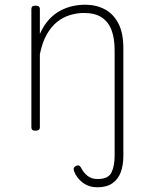

<svg xmlns="http://www.w3.org/2000/svg" viewBox="-20 -539 653 814"><path d="M503 122Q503 161 492 191Q481 221 456.5 238Q432 255 393 255Q357 255 331 235.5Q305 216 294 187Q292 182 292.5 176Q293 170 300 166Q308 161 313.5 162.5Q319 164 323 171Q334 193 351 206.5Q368 220 394 220Q439 220 452.5 192.5Q466 165 466 120V-326Q466 -376 453 -411Q440 -446 411.5 -465Q383 -484 336 -484Q306 -484 276.5 -475Q247 -466 222 -446Q197 -426 178 -392.5Q159 -359 149 -309V0Q149 8 144.5 11.5Q140 15 130 15Q121 15 117 11.5Q113 8 113 0V-500Q113 -508 117 -511.5Q121 -515 130 -515Q140 -515 144.5 -511.5Q149 -508 149 -500V-395Q166 -433 188.5 -457Q211 -481 237 -494.5Q263 -508 289.5 -513.5Q316 -519 341 -519Q387 -519 423.5 -500Q460 -481 481.5 -440.5Q503 -400 503 -334Z"/></svg>

Font: Playwrite US Modern Thin
Style: Regular
Weight: 250
Designer: Veronika Burian, José Scaglione
Foundry: TypeTogether
Version: Version 1.003